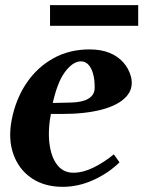

<svg xmlns="http://www.w3.org/2000/svg" viewBox="-20 -707 555 743"><path d="M222.4 16Q152 16 102.5 -17.5Q53 -51 31.9 -110Q10.8 -169 25.4 -244Q41.4 -324.8 82.9 -385.9Q124.4 -447 186.5 -481.4Q248.6 -515.8 326.4 -515.8Q371.2 -515.8 403.7 -502.5Q436.2 -489.2 457.4 -465.3Q478.6 -441.4 487.2 -408.8Q497.8 -364.2 467.7 -332Q437.6 -299.8 373.9 -282.9Q310.2 -266 219.2 -266H162.8L179 -277.8Q164.8 -207.8 171.1 -153.9Q177.4 -100 201.1 -69.3Q224.8 -38.6 263.2 -38.6Q301.2 -38.6 341.8 -58.6Q382.4 -78.6 420.6 -109.8L442.4 -78.8Q400.6 -37.6 342.3 -10.8Q284 16 222.4 16ZM181 -294 169.6 -308.2 248.6 -310Q278.8 -310.4 300.4 -316.2Q322 -322 334 -334.5Q346 -347 346.4 -365.8Q346.8 -399.4 339.9 -422.6Q333 -445.8 321.2 -457.7Q309.4 -469.6 293.2 -469.6Q262 -469.6 231 -427.9Q200 -386.2 181 -294ZM173.6 -607.2V-687.2H514.8V-607.2Z"/></svg>

Font: Wittgenstein
Style: Italic
Weight: 400
Italic angle: -11°
Designer: Jörg Drees
Foundry: Jörg Drees
Version: Version 1.500